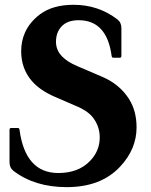

<svg xmlns="http://www.w3.org/2000/svg" viewBox="-20 -767 626 797"><path d="M256.8 9.8Q124.5 9.8 36.1 -57.6Q19.5 -70.3 19.5 -93.8V-228.5Q19.5 -235.8 26.9 -235.8H53.7Q60.1 -235.8 61 -228.5Q85 -48.8 222.2 -48.8Q304.7 -48.8 352.5 -97.7Q394 -139.6 394 -196.3Q394 -235.8 372.6 -269.5Q352.1 -302.7 302.2 -324.2L207.5 -365.2Q145.5 -392.1 112.3 -430.7Q67.9 -481.9 67.9 -554.7Q67.9 -596.2 83.5 -631.3Q103 -675.3 146.5 -708Q199.2 -747.1 285.6 -747.1Q388.2 -747.1 467.3 -686.5Q483.9 -673.8 483.9 -650.4V-534.7Q483.9 -527.3 476.6 -527.3H450.7Q444.3 -527.3 443.4 -534.7Q423.8 -683.1 306.2 -683.1Q259.8 -683.1 235.4 -657.2Q212.4 -632.3 212.4 -593.3Q212.4 -558.1 238.8 -531.7Q260.3 -509.8 300.3 -492.7L403.3 -448.7Q476.6 -417.5 515.6 -356Q546.9 -306.6 546.9 -238.3Q546.9 -148.4 479 -75.7Q399.9 9.8 256.8 9.8Z"/></svg>

Font: Simply Serif
Style: Bold
Weight: 700
Designer: Wojciech Kalinowski "wmk69" (wmk69@o2.pl)
Foundry: Wojciech Kalinowski "wmk69" (wmk69@o2.pl)
Version: Version 1.0.0; 2022-02-18